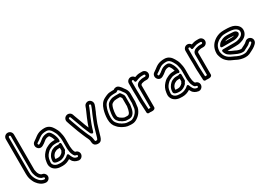

<svg xmlns="http://www.w3.org/2000/svg" viewBox="6 -1651 3753 2696"><g transform="rotate(-30 1882.5 -303.0)"><path d="M75 -114V-675C75 -683.6 82.4 -691 91 -691C99.6 -691 107 -683.6 107 -675V-99C107 -83.2 112 -63.5 117.2 -49.2L121 -36.1C121.2 -35.3 121.6 -34.3 121.8 -33.7L125.8 -23.7C126.1 -22.9 126.6 -21.8 126.9 -21.2L134.1 -7.9C145 19.7 168.5 34.7 182.1 43.8C183.9 45 186.4 46.2 188.1 46.7C217 56.4 221.1 54.3 225.6 61.2C228.2 65.2 228.6 68.7 227.7 72.6C225 83.7 216.7 85.7 206.5 84.3C166.4 78.5 142.3 57.7 120 28C114 20 108.4 12.9 105.4 6.8L98.4 -7.2C86.6 -30.7 76 -62.6 76 -93C76 -99.8 75 -106.4 75 -114ZM25 -675V-114C25 -106.1 25.2 -100.8 26 -91.8C26.5 -50.7 39.5 -13 53.6 15.2L60.6 29.2C65.7 39.4 71.7 48.1 80.4 58.6C105.8 92.1 142.4 125.2 198.1 133.5C252.6 144.9 301.6 86 267.4 33.8C249.4 6.3 221.9 4.7 207.1 0.3C192.7 -9.7 183.2 -22 179.1 -29.8L171.7 -43.6L168.7 -51.1L165 -63.9C162.1 -74.3 159.3 -84.5 157 -100.8V-675C157 -711.4 127.4 -741 91 -741C54.6 -741 25 -711.4 25 -675Z M502 -2C457.9 -2 425.1 -22.6 413.2 -46.5C404.4 -63 403.9 -71.7 408.8 -104.6C415.1 -155.3 429.4 -180.6 455.1 -208.7L476.1 -229.7C484.6 -237 494.8 -243.4 504.9 -248C526.7 -257.3 536.3 -263.9 550 -267.7C561.5 -270.3 584.8 -273 599 -273H627C631.4 -273 669 -247.4 669 -294C669 -327.5 657.7 -353.1 650.7 -373.9C644.4 -392.9 635.4 -403.9 630 -414C622.4 -427.9 608.8 -448.4 583.9 -456.7C581.4 -457.6 578.2 -458 576 -458H550C549.1 -458 547.9 -457.9 547.2 -457.8C508.4 -453.5 477.9 -436.5 455.8 -417C434.9 -400 422.5 -390.2 400.5 -379.2C381 -368.8 368.4 -397.7 386.1 -407.1C439.8 -437.8 468 -475.7 519.8 -485.5C536.8 -488.9 550.8 -490 571 -490C613.2 -490 637.5 -464.4 656.2 -431.8C669.9 -406.6 682.5 -387.2 688.7 -360.2C696.7 -328.1 703 -300.6 703 -262V-136C703 -118.3 706.2 -107.9 707.1 -98.4L709.2 -80.2C711.4 -59.9 718.5 -38.5 729.6 -20.1C731.6 -16.8 735.2 -6.4 746.3 4.7C755.4 13.7 778.2 14.4 782.8 19.6C791.8 29.8 781.9 45.8 770.3 46.1C737.1 40.9 721.5 29.4 710 10C699.8 -10 692.1 -19.9 688.1 -34.6C688.1 -34.6 679.3 -78.7 646.3 -45.7C632.5 -31.8 611.7 -21.5 587.9 -11.3C572.5 -5.9 551.5 -2.2 531.3 -1C521 -1 511.9 -2 502 -2ZM653.7 11.6C657.8 19 662.3 26.4 665.6 33.2C683.7 69.4 721.7 89.6 764.5 95.7C765 95.8 765.9 95.9 766.5 96C823.5 99.3 858.7 29.9 820.2 -13.6C807.4 -28 791.6 -33.2 778.4 -35.6C777.5 -37.2 775.5 -41.1 772.2 -46.3C766.9 -55.3 763.1 -67.7 758.7 -87.1L756.9 -103.6C755.4 -118.7 753 -125.8 753 -136V-262C753 -306.1 745.2 -340.3 737.3 -371.8C729.1 -407.6 712.6 -432.8 699.8 -456.2C677.3 -495.5 638.5 -540 571 -540C549 -540 530.1 -538.5 510.2 -534.5C440.3 -521.4 401.8 -473.9 362.1 -451C324.4 -430.1 321.1 -388.2 336.7 -360.3C351.3 -334 385.3 -315.2 423.9 -335C449.5 -347.9 467.1 -361.7 488.2 -379C505.6 -394.4 523.4 -404.5 551.4 -408H570.9C574.5 -405.8 579.8 -399.8 586.4 -389.4C594 -375.7 600.2 -367.4 603.3 -358.1C607.6 -345.1 611.6 -334.9 614.9 -323H599C579 -323 555.2 -320.3 538 -316.3C513.4 -309.7 500.7 -300.5 485.1 -293.9C468.8 -286.6 453.4 -277.7 441.3 -265.7L418.9 -243.3C386.6 -208 366.5 -169.7 359.2 -111.4C354.3 -78 353.5 -52.8 368.8 -23.5C391.3 20.4 442.2 47.6 501.2 48C509.8 48.6 522 49 532 49C581.5 49 621.6 31.7 653.7 11.6ZM633.9 -242.9C631.3 -241.4 629.4 -241 627 -241H599C586.3 -241 564.6 -240.1 554.7 -236.2L544.7 -232.2C536 -228.7 514.8 -222.1 497.5 -205.9C466.2 -177.5 438 -139 438 -78V-75C438 -44.6 482.5 -34.3 504.9 -34C513.5 -33.3 522 -33 531 -33C583.6 -33 616.7 -61.9 639.6 -82.3C644.9 -87 648.2 -92.4 651.6 -99.2L656.8 -110.8C657.9 -113.1 658.9 -114.4 661 -116C667.5 -120.9 671 -129.4 671 -136V-221C671 -221 674.4 -265.4 633.9 -242.9ZM506 -84C500 -84 493.8 -84.9 488.7 -86.5C493.2 -128.5 505.6 -145.9 531.7 -169.4C534.6 -172 548.9 -178.3 564.6 -186.3C571.2 -188.9 591.2 -191 599 -191H621V-146.7C617.3 -142.2 613.6 -136.7 611.2 -131.3L606.5 -120.9C606.3 -120.5 606.1 -120.1 604.7 -118.2C583 -98.9 563.2 -83 531 -83C522.2 -83 514.1 -84 506 -84Z M1253.1 -450.4C1256.7 -459.2 1260.3 -465.9 1262.7 -473.1L1267.6 -487.7C1273.8 -504.3 1273.2 -503.8 1278.3 -506.8C1292.3 -514.7 1305 -500.8 1301.1 -488.5C1294.5 -467.2 1285.5 -446.5 1275.8 -422.3C1268.6 -404.4 1260.1 -387.7 1252 -368.8C1241.3 -343.9 1232.1 -321.8 1220.7 -292L1200.6 -239.7C1178.6 -178.7 1164.3 -116.2 1145.1 -55.3C1140.7 -40.1 1135.8 -31.5 1130.9 -24.8C1125.5 -22.1 1108.9 -21.1 1100.3 -24.4C1095.9 -26.1 1099 -32.8 1090.7 -72.3C1087.1 -98.3 1076.8 -118.4 1069.4 -133.2L1059.4 -153.2C1046.5 -178.9 1034.8 -212.2 1020.9 -244.1C996.8 -298.3 976 -367.4 952.6 -426.3C946.7 -445.3 941.6 -457.9 937 -474.2C932.3 -489.1 948 -498.5 960.2 -491.9C965.4 -489.2 965.2 -485.3 974.7 -460C990.5 -420.4 1006 -376.1 1021.3 -334.1C1034.8 -289.9 1049.2 -257.7 1064.8 -220.6C1073.9 -197.4 1077.6 -188 1087.6 -167.8L1094.6 -153.8C1094.6 -153.8 1128.4 -111.7 1141.1 -158.4C1158.7 -223 1184 -289.8 1209.1 -349.5C1220.6 -378.2 1233.9 -403.1 1246.2 -433.6ZM1206.9 -469.6 1199.8 -452.4C1188.8 -424.9 1175.3 -399.6 1162.9 -368.5C1145.6 -327.4 1128.3 -283.3 1112.5 -236C1096.7 -276.6 1081.6 -307.4 1068.9 -349.3C1068.8 -349.6 1068.6 -350.1 1068.5 -350.5C1052.8 -393.6 1038.2 -435.8 1021.3 -478.1C1016.8 -490.2 1013.1 -520.4 983.8 -536.1C947.9 -555.2 909 -538.3 893.5 -508.6C886.1 -494.5 883.8 -476.5 889 -459.8C894.4 -441.3 899.2 -425.2 905.8 -408.7C928.2 -352.6 949.1 -282.4 975.1 -223.9C987.9 -194.7 999.7 -160.7 1014.6 -130.8L1024.3 -111.5C1031.6 -94.6 1039.4 -78.9 1041.2 -64.9C1043.1 -49.4 1037.6 5.3 1082.7 22.4C1107.7 31.9 1150.7 34.4 1171.4 4.5C1179.6 -6.3 1188 -23.7 1192.9 -40.7C1212.6 -102.9 1226.8 -164.8 1247.4 -222.3L1267.3 -274C1278.6 -303.3 1286.4 -322.2 1297.6 -348.2C1307 -366.1 1315.5 -383.7 1322.5 -404.4C1330.2 -423.5 1341.9 -446.1 1349.1 -474.2C1364.2 -525.9 1310.3 -582.3 1253.7 -550.3C1231.3 -537.6 1225.3 -517.4 1220.4 -504.3L1215.7 -490C1213.2 -484.6 1210.1 -477.3 1206.9 -469.6Z M1780 -243V-355C1780 -379.2 1765.8 -394.3 1761.3 -400.5C1750.5 -415.8 1739.6 -441.9 1716.9 -436.3C1716.2 -436.1 1715.6 -436 1715 -436H1656C1643.3 -436 1625.5 -434.4 1616.1 -432.5L1606.1 -430.5C1605.1 -430.3 1603.8 -430 1603.1 -429.7C1573 -419.7 1536.4 -403.6 1518.6 -368.2C1508.9 -348.7 1501.3 -329.1 1495.5 -301.9C1489.3 -269 1483 -240 1483 -199C1483 -168.3 1489.2 -141.5 1509.3 -121.3C1513.9 -116.8 1518.5 -110.1 1526.3 -102.3C1531.9 -96.8 1542.8 -92 1548.3 -88.4C1562.4 -75.3 1577.6 -70.6 1589.3 -66C1601.4 -60.6 1609.8 -56 1623 -56H1635C1644.3 -55.3 1650.2 -55 1656 -55H1670C1759.3 -55 1772.2 -163.6 1778.6 -211.4C1780 -217.3 1781 -221.8 1781 -228C1781 -233.1 1780 -238.7 1780 -243ZM1730 -355V-243C1730 -237.6 1730.1 -235 1730.9 -227.4C1730.7 -226.4 1729.5 -221.6 1729.2 -219.3C1720.9 -157 1705.7 -105 1670 -105H1656C1652.6 -105 1643.9 -106 1636 -106H1625.6C1595.5 -112.7 1579.7 -128.6 1559.5 -140C1556.7 -143.1 1551.4 -150 1544.7 -156.7C1537.4 -164 1533 -173.8 1533 -199C1533 -234.5 1538 -257.6 1544.5 -292.1C1549 -312.7 1554.8 -326.5 1563.6 -346.3C1570.6 -359.7 1590.3 -372.5 1617.5 -381.8C1626.4 -383.6 1646.7 -386 1656 -386H1709.5C1713.9 -379.6 1730 -360.9 1730 -355ZM1635 -24C1595.7 -24 1573.3 -37.2 1542.4 -52.7C1537.4 -56.3 1529.8 -64 1516.2 -70.4C1507 -76.2 1499.6 -85.8 1486.7 -98.7C1464.5 -120.9 1451 -149.9 1451 -199C1451 -250.8 1459.3 -297.9 1471.9 -338.6C1475.2 -349.4 1483.8 -366.2 1489.1 -381.3C1502 -405.9 1521.9 -427 1545.5 -438.8C1554.1 -443.4 1562.3 -447.4 1570.5 -450.9L1593.7 -460.1C1613.4 -464.9 1633.7 -468 1656 -468H1693C1711.8 -468 1721.6 -495.8 1737.2 -481.4L1746.2 -473.5C1758.1 -462.5 1762.8 -454.3 1773.3 -438.4C1778 -430.2 1782.2 -425.6 1785.4 -422.3C1801.1 -402.8 1812 -383.4 1812 -355V-243C1812 -239 1812.4 -235.1 1812.9 -231C1812.3 -217.7 1805 -189 1805 -168.5C1805 -137.6 1791 -111.7 1775.4 -88.1C1761.9 -69.3 1743.9 -52.7 1724.4 -40.8C1705.2 -29 1692.9 -23 1670 -23H1656C1652.6 -23 1643.6 -24 1635 -24ZM1862 -243V-355C1862 -399.2 1842.4 -431.6 1823.3 -454.8C1819.8 -459.2 1818 -461.5 1815.8 -464.9C1805.6 -480.2 1797.8 -493.9 1779.8 -510.5L1770.7 -518.6C1745.2 -542 1706.5 -537.9 1683.1 -518H1656C1628 -518 1597.2 -515.4 1576.7 -507.2L1551.4 -497.1C1540.7 -492.5 1533.1 -488.9 1522.5 -483.2C1470.5 -456.7 1442.4 -412.7 1424.1 -353.4C1410.2 -308.2 1401 -256.2 1401 -199C1401 -139.8 1419.2 -95.5 1451.3 -63.3C1461.3 -53.4 1472.5 -37.8 1492.6 -26.3C1498.1 -23.2 1504 -16 1518.8 -8.6C1548.1 6 1581.1 25.7 1634.1 26C1641.7 26.5 1650.8 27 1656 27H1670C1704.5 27 1729 15 1750.6 1.8C1776.1 -13.8 1799 -35 1816.6 -59.9C1834.4 -86.5 1855 -121.9 1855 -168.5C1855 -178.3 1863 -210.8 1863 -233C1863 -236 1862 -239.9 1862 -243Z M1968 -107C1968 -116.2 1967.6 -126.1 1966.9 -135.6L1965 -169.4C1964.3 -181.5 1964 -192.6 1964 -202V-283C1964 -313.3 1962 -338.9 1962 -365V-488C1962 -496.6 1969.4 -504 1978 -504C1985.6 -504 1993.5 -496.9 1994 -487.5C1994 -487.5 1992.1 -447.6 2030.2 -466.6C2048 -475.6 2071 -481.2 2094.6 -487.6C2104.9 -489.4 2112 -490 2121 -490H2156C2163.6 -490 2172 -481.7 2172 -474C2172 -466.3 2163.6 -458 2156 -458H2121C2104 -458 2090.7 -454.2 2080.8 -451.5C2050.4 -446.5 2016.9 -429.8 2007 -394.9C2005.7 -390.4 2004 -385.3 2004 -381V-41.9C1991.6 -40.6 1978.3 -40.2 1971.9 -40C1971.2 -57.2 1968 -92.8 1968 -107ZM1922 -33.5V-18C1922 23.6 1967.5 10 1967.5 10C1967.5 10 2054 26.5 2054 -24V-376.7C2057.1 -388.2 2067.2 -399.1 2089.5 -402.3C2103.3 -404.2 2109.2 -408 2121 -408H2156C2191.6 -408 2222 -437.8 2222 -474C2222 -510.2 2191.7 -540 2156 -540H2121C2086.5 -540 2061.8 -531.7 2033.9 -522.2C2023.6 -538.9 2002.9 -554 1978 -554C1941.7 -554 1912 -524.4 1912 -488V-365C1912 -336.3 1914 -310.9 1914 -283V-202C1914 -191.4 1914.3 -179.8 1915 -166.6L1917.1 -132.4C1917.7 -123.2 1918 -115.1 1918 -107C1918 -92.3 1921 -57 1921 -49C1921 -43.6 1922 -41.7 1922 -33.5Z M2446 -2C2401.9 -2 2369.1 -22.6 2357.2 -46.5C2348.4 -63 2347.9 -71.7 2352.8 -104.6C2359.1 -155.3 2373.4 -180.6 2399.1 -208.7L2420.1 -229.7C2428.6 -237 2438.8 -243.4 2448.9 -248C2470.7 -257.3 2480.3 -263.9 2494 -267.7C2505.5 -270.3 2528.8 -273 2543 -273H2571C2575.4 -273 2613 -247.4 2613 -294C2613 -327.5 2601.7 -353.1 2594.7 -373.9C2588.4 -392.9 2579.4 -403.9 2574 -414C2566.4 -427.9 2552.8 -448.4 2527.9 -456.7C2525.4 -457.6 2522.2 -458 2520 -458H2494C2493.1 -458 2491.9 -457.9 2491.2 -457.8C2452.4 -453.5 2421.9 -436.5 2399.8 -417C2378.9 -400 2366.5 -390.2 2344.5 -379.2C2325 -368.8 2312.4 -397.7 2330.1 -407.1C2383.8 -437.8 2412 -475.7 2463.8 -485.5C2480.8 -488.9 2494.8 -490 2515 -490C2557.2 -490 2581.5 -464.4 2600.2 -431.8C2613.9 -406.6 2626.5 -387.2 2632.7 -360.2C2640.7 -328.1 2647 -300.6 2647 -262V-136C2647 -118.3 2650.2 -107.9 2651.1 -98.4L2653.2 -80.2C2655.4 -59.9 2662.5 -38.5 2673.6 -20.1C2675.6 -16.8 2679.2 -6.4 2690.3 4.7C2699.4 13.7 2722.2 14.4 2726.8 19.6C2735.8 29.8 2725.9 45.8 2714.3 46.1C2681.1 40.9 2665.5 29.4 2654 10C2643.8 -10 2636.1 -19.9 2632.1 -34.6C2632.1 -34.6 2623.3 -78.7 2590.3 -45.7C2576.5 -31.8 2555.7 -21.5 2531.9 -11.3C2516.5 -5.9 2495.5 -2.2 2475.3 -1C2465 -1 2455.9 -2 2446 -2ZM2597.7 11.6C2601.8 19 2606.3 26.4 2609.6 33.2C2627.7 69.4 2665.7 89.6 2708.5 95.7C2709 95.8 2709.9 95.9 2710.5 96C2767.5 99.3 2802.7 29.9 2764.2 -13.6C2751.4 -28 2735.6 -33.2 2722.4 -35.6C2721.5 -37.2 2719.5 -41.1 2716.2 -46.3C2710.9 -55.3 2707.1 -67.7 2702.7 -87.1L2700.9 -103.6C2699.4 -118.7 2697 -125.8 2697 -136V-262C2697 -306.1 2689.2 -340.3 2681.3 -371.8C2673.1 -407.6 2656.6 -432.8 2643.8 -456.2C2621.3 -495.5 2582.5 -540 2515 -540C2493 -540 2474.1 -538.5 2454.2 -534.5C2384.3 -521.4 2345.8 -473.9 2306.1 -451C2268.4 -430.1 2265.1 -388.2 2280.7 -360.3C2295.3 -334 2329.3 -315.2 2367.9 -335C2393.5 -347.9 2411.1 -361.7 2432.2 -379C2449.6 -394.4 2467.4 -404.5 2495.4 -408H2514.9C2518.5 -405.8 2523.8 -399.8 2530.4 -389.4C2538 -375.7 2544.2 -367.4 2547.3 -358.1C2551.6 -345.1 2555.6 -334.9 2558.9 -323H2543C2523 -323 2499.2 -320.3 2482 -316.3C2457.4 -309.7 2444.7 -300.5 2429.1 -293.9C2412.8 -286.6 2397.4 -277.7 2385.3 -265.7L2362.9 -243.3C2330.6 -208 2310.5 -169.7 2303.2 -111.4C2298.3 -78 2297.5 -52.8 2312.8 -23.5C2335.3 20.4 2386.2 47.6 2445.2 48C2453.8 48.6 2466 49 2476 49C2525.5 49 2565.6 31.7 2597.7 11.6ZM2577.9 -242.9C2575.3 -241.4 2573.4 -241 2571 -241H2543C2530.3 -241 2508.6 -240.1 2498.7 -236.2L2488.7 -232.2C2480 -228.7 2458.8 -222.1 2441.5 -205.9C2410.2 -177.5 2382 -139 2382 -78V-75C2382 -44.6 2426.5 -34.3 2448.9 -34C2457.5 -33.3 2466 -33 2475 -33C2527.6 -33 2560.7 -61.9 2583.6 -82.3C2588.9 -87 2592.2 -92.4 2595.6 -99.2L2600.8 -110.8C2601.9 -113.1 2602.9 -114.4 2605 -116C2611.5 -120.9 2615 -129.4 2615 -136V-221C2615 -221 2618.4 -265.4 2577.9 -242.9ZM2450 -84C2444 -84 2437.8 -84.9 2432.7 -86.5C2437.2 -128.5 2449.6 -145.9 2475.7 -169.4C2478.6 -172 2492.9 -178.3 2508.6 -186.3C2515.2 -188.9 2535.2 -191 2543 -191H2565V-146.7C2561.3 -142.2 2557.6 -136.7 2555.2 -131.3L2550.5 -120.9C2550.3 -120.5 2550.1 -120.1 2548.7 -118.2C2527 -98.9 2507.2 -83 2475 -83C2466.2 -83 2458.1 -84 2450 -84Z M2886 -107C2886 -116.2 2885.6 -126.1 2884.9 -135.6L2883 -169.4C2882.3 -181.5 2882 -192.6 2882 -202V-283C2882 -313.3 2880 -338.9 2880 -365V-488C2880 -496.6 2887.4 -504 2896 -504C2903.6 -504 2911.5 -496.9 2912 -487.5C2912 -487.5 2910.1 -447.6 2948.2 -466.6C2966 -475.6 2989 -481.2 3012.6 -487.6C3022.9 -489.4 3030 -490 3039 -490H3074C3081.6 -490 3090 -481.7 3090 -474C3090 -466.3 3081.6 -458 3074 -458H3039C3022 -458 3008.7 -454.2 2998.8 -451.5C2968.4 -446.5 2934.9 -429.8 2925 -394.9C2923.7 -390.4 2922 -385.3 2922 -381V-41.9C2909.6 -40.6 2896.3 -40.2 2889.9 -40C2889.2 -57.2 2886 -92.8 2886 -107ZM2840 -33.5V-18C2840 23.6 2885.5 10 2885.5 10C2885.5 10 2972 26.5 2972 -24V-376.7C2975.1 -388.2 2985.2 -399.1 3007.5 -402.3C3021.3 -404.2 3027.2 -408 3039 -408H3074C3109.6 -408 3140 -437.8 3140 -474C3140 -510.2 3109.7 -540 3074 -540H3039C3004.5 -540 2979.8 -531.7 2951.9 -522.2C2941.6 -538.9 2920.9 -554 2896 -554C2859.7 -554 2830 -524.4 2830 -488V-365C2830 -336.3 2832 -310.9 2832 -283V-202C2832 -191.4 2832.3 -179.8 2833 -166.6L2835.1 -132.4C2835.7 -123.2 2836 -115.1 2836 -107C2836 -92.3 2839 -57 2839 -49C2839 -43.6 2840 -41.7 2840 -33.5Z M3601 -337C3601 -341.9 3599 -347.5 3597 -350.6C3581.2 -383.9 3539.2 -382 3531.9 -382.8C3520.5 -384.3 3475.5 -387 3461 -387H3433C3385 -387 3354.1 -369.7 3327.8 -353.2C3314.6 -345 3304 -333.8 3294.3 -318.6C3294.3 -318.6 3260.4 -275 3311 -275L3492 -275C3492.8 -275 3493.9 -275.1 3494.5 -275.1C3528.1 -278.5 3554.8 -286.5 3579.9 -301.6C3586.6 -305.6 3601 -318.9 3601 -337ZM3528.9 -332.7C3519.1 -329.4 3507.6 -326.8 3490.7 -325L3379 -325C3393.4 -332 3409.1 -337 3433 -337H3461C3472.5 -337 3521.4 -334.1 3528.9 -332.7ZM3471 -243H3301C3301 -243 3265.2 -246.4 3277.3 -210.1C3285.4 -185.8 3300 -157.4 3326.9 -142.6C3341.8 -132.1 3357.4 -122.7 3376.2 -115.6C3390.4 -110.3 3420.4 -92.9 3443.1 -85.3C3449.3 -83.2 3455.1 -81.4 3460 -80L3476.9 -75C3486.9 -72.1 3495.7 -70 3511 -70H3530C3546.4 -70 3561.4 -81.7 3567.2 -84.6L3604.7 -103.4C3629.8 -114.7 3647.5 -129.1 3663.7 -145.3C3667.3 -148.9 3669.9 -150 3675 -150C3683.6 -150 3691 -142.6 3691 -134C3691 -128.8 3689 -125.3 3679.3 -115.7C3669.1 -105.4 3653.2 -93.1 3640.7 -85.8C3614.7 -71.6 3587.9 -58.4 3562.4 -45.7C3540.8 -36.8 3494.8 -37.7 3467.3 -45.2L3451.6 -49.1C3438.2 -53.2 3424.3 -58.3 3414.2 -63.4L3391.9 -74.5C3347.4 -95.3 3315.4 -106 3289.7 -131.7C3269.4 -151.9 3254.3 -172.8 3245.1 -207.8C3241.3 -220.4 3239.6 -229.6 3239 -235.9C3239.3 -318.9 3275.8 -359.5 3328.4 -391.3C3339.6 -397.3 3358.9 -404.3 3373.8 -411C3386.5 -415.9 3410.4 -419 3433 -419H3461C3510.5 -419 3558.4 -412.4 3584.8 -400.6C3617 -383.1 3638.3 -364.3 3631.4 -324.5C3624.8 -289.7 3595.5 -268.9 3559.1 -256.7L3541.8 -250.9C3527.3 -247 3512.1 -244 3497 -244C3488.3 -244 3479.7 -243 3471 -243ZM3675 -200C3657.5 -200 3640.7 -193.1 3628.3 -180.7C3614.3 -166.6 3600.4 -157.1 3582.8 -148.4L3544.8 -129.4C3535.2 -124.6 3531.1 -121.7 3526.4 -120H3512.2C3502.7 -120.9 3500.9 -121.5 3489.6 -123.4L3474 -128C3469.5 -129.3 3464.7 -130.8 3458.9 -132.7C3446.9 -136.7 3417.9 -154.7 3393.2 -162.6C3380.9 -167.3 3367 -175.5 3354.5 -184.3C3350.2 -187.4 3347.1 -188.3 3342.6 -193H3471C3501.4 -193 3533.3 -195.4 3556.9 -203.3L3574.3 -209.1C3621.6 -222.3 3669.6 -257.8 3680.6 -315.5C3693.1 -387.4 3644 -425.5 3607.9 -445C3570.9 -464.9 3513.7 -469 3461 -469H3433C3379.3 -469 3342 -455.7 3303.6 -434.7C3239.3 -396.2 3189 -337.4 3189 -235C3189 -221.7 3192.1 -210.7 3196.9 -194.2C3207.6 -154.4 3226.8 -121.6 3254.7 -95.9C3289.7 -61.4 3329.5 -48.4 3370.1 -29.5L3391.8 -18.6C3406.3 -11.4 3423.5 -4.6 3438.9 -0.7L3454.6 3.2C3490.6 12.8 3544.7 16.6 3583 -0.1C3610.8 -12.3 3637.7 -27.2 3665.3 -42.2C3683.7 -52.9 3700.8 -66.4 3714.7 -80.3C3724.3 -89.9 3741 -106.9 3741 -134C3741 -170.4 3711.4 -200 3675 -200Z"/></g></svg>

Font: HoneyBee
Style: Str
Weight: 700
Foundry: Cannot Into Space Fonts
Version: Version 0.89